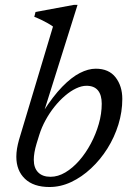

<svg xmlns="http://www.w3.org/2000/svg" viewBox="-20 -740 534 770"><path d="M126.5 -163.5Q121 -145 118.2 -128.8Q115.5 -112.5 115.5 -99.5Q115.5 -66.5 133 -48.8Q150.5 -31 182.5 -31Q212.5 -31 242 -48.5Q271.5 -66 297.8 -96Q324 -126 344.2 -164Q364.5 -202 376.2 -243Q388 -284 388 -324Q388 -359 372.8 -377.5Q357.5 -396 327 -396Q307.5 -396 285.2 -385.5Q263 -375 240.8 -356Q218.5 -337 198.5 -312Q178.5 -287 162.8 -258.2Q147 -229.5 137.5 -199ZM192.5 -633.5Q183 -640.5 171 -647.2Q159 -654 145.5 -660.5Q132 -667 117.5 -672.5L122.5 -692L276.5 -720.5H291L152.5 -280L153 -292Q192.5 -354 229.5 -392Q266.5 -430 300.2 -447.2Q334 -464.5 364 -464.5Q416.5 -464.5 443.5 -429.8Q470.5 -395 470.5 -343Q470.5 -291.5 454.8 -240.5Q439 -189.5 410.8 -144.5Q382.5 -99.5 345.2 -64.8Q308 -30 265.5 -10Q223 10 178.5 10Q114.5 10 80 -23Q45.5 -56 45.5 -111.5Q45.5 -127 48.2 -143.8Q51 -160.5 56 -178.5Z"/></svg>

Font: Newsreader
Style: Italic
Weight: 400
Italic angle: -17°
Designer: Hugues Gentile
Foundry: Production Type
Version: Version 1.003